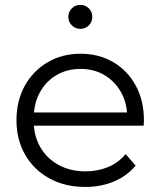

<svg xmlns="http://www.w3.org/2000/svg" viewBox="-20 -746 644 771"><path d="M322.2 4.7Q240.4 4.7 178.2 -29.7Q115.9 -64 81 -124.6Q46.1 -185.3 46.1 -263Q46.1 -341.1 79.3 -401.3Q112.6 -461.5 171.1 -495.8Q229.5 -530.2 303.2 -530.2Q376.9 -530.2 434.5 -496.6Q492.1 -462.9 525 -402.7Q557.9 -342.4 557.9 -262.9Q557.9 -258.5 557.6 -252.7Q557.4 -246.8 556.8 -241.4H100.1V-294.4H519.2L490.8 -273.2Q491.3 -329.9 466.9 -374.2Q442.4 -418.6 400.3 -443.9Q358.1 -469.3 303.2 -469.3Q248.7 -469.3 206.1 -443.9Q163.4 -418.6 139.5 -374Q115.5 -329.3 115.5 -271.5V-259.6Q115.5 -200.5 142 -154.8Q168.4 -109.2 215.6 -83.5Q262.8 -57.9 323.9 -57.9Q372.5 -57.9 413.9 -75.1Q455.3 -92.3 484.6 -127.2L524.7 -80.9Q489.5 -38.9 437.3 -17.1Q385 4.7 322.2 4.7ZM302.5 -630.2Q282.3 -630.2 268.4 -644.2Q254.4 -658.1 254.4 -678.3Q254.4 -698.7 268.4 -712.6Q282.3 -726.4 302.5 -726.4Q322.8 -726.4 336.7 -712.6Q350.6 -698.7 350.6 -678.3Q350.6 -658.1 336.7 -644.2Q322.8 -630.2 302.5 -630.2Z"/></svg>

Font: Montserrat Thin
Style: Regular
Weight: 100
Designer: Julieta Ulanovsky
Foundry: Julieta Ulanovsky
Version: Version 9.000